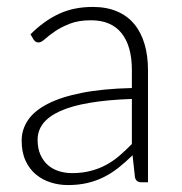

<svg xmlns="http://www.w3.org/2000/svg" viewBox="-20 -526 524 554"><path d="M360.5 -240.5Q289.5 -238 238.2 -229.2Q187 -220.5 153.8 -205.5Q120.5 -190.5 104.5 -169.8Q88.5 -149 88.5 -122.5Q88.5 -97.5 96.8 -79.2Q105 -61 118.8 -49.2Q132.5 -37.5 150.5 -32Q168.5 -26.5 188 -26.5Q217 -26.5 241.2 -32.8Q265.5 -39 286.2 -50.2Q307 -61.5 325 -77Q343 -92.5 360.5 -110.5ZM68 -427Q107 -466 150 -486Q193 -506 247.5 -506Q287.5 -506 317.5 -493.2Q347.5 -480.5 367.2 -456.8Q387 -433 397 -399.2Q407 -365.5 407 -324V0H388Q373 0 369.5 -14L362.5 -78Q342 -58 321.8 -42Q301.5 -26 279.5 -15Q257.5 -4 232 2Q206.5 8 176 8Q150.5 8 126.5 0.5Q102.5 -7 83.8 -22.5Q65 -38 53.8 -62.2Q42.5 -86.5 42.5 -120.5Q42.5 -152 60.5 -179Q78.5 -206 117 -226Q155.5 -246 215.8 -258Q276 -270 360.5 -272V-324Q360.5 -393 330.8 -430.2Q301 -467.5 242.5 -467.5Q206.5 -467.5 181.2 -457.5Q156 -447.5 138.5 -435.5Q121 -423.5 110 -413.5Q99 -403.5 91.5 -403.5Q86 -403.5 82.5 -406Q79 -408.5 76.5 -412.5Z"/></svg>

Font: Lato 2
Style: Regular
Weight: 300
Designer: Lukasz Dziedzic with Adam Twardoch and Botio Nikoltchev
Foundry: tyPoland Lukasz Dziedzic
Version: Version 2.015; 2015-08-06; http://www.latofonts.com/